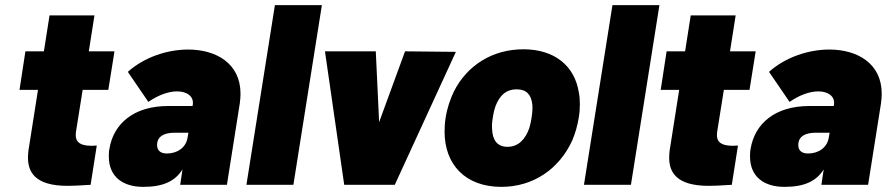

<svg xmlns="http://www.w3.org/2000/svg" viewBox="-20 -720 3457 748"><path d="M402 -370 426 -520H326L348 -660H173L151 -520H79L56 -370H128L95 -160C92 -144 89 -125 89 -106C89 -52 114 4 243 4C260 4 288 3 333 0L357 -153C350 -153 343 -152 337 -152C330 -152 325 -153 319 -153C282 -157 275 -176 275 -194C275 -201 276 -208 277 -213L302 -370Z M713 -527C630 -527 540 -496 478 -440L558 -323C597 -350 637 -364 670 -364C709 -364 736 -344 731 -312L730 -307H635C502 -307 422 -239 406 -139C404 -129 404 -119 404 -110C404 -31 459 8 538 8C616 8 662 -14 691 -60L682 0H864L914 -316C916 -330 917 -343 917 -355C917 -473 822 -527 713 -527ZM630 -122C603 -122 592 -136 592 -155C592 -188 618 -203 661 -203H714L711 -185C705 -145 671 -122 630 -122Z M940 0H1123L1234 -700H1051Z M1558 -520 1457 -244 1444 -520H1246L1321 0H1518L1756 -518Z M1933 8C2059 8 2159 -63 2209 -172C2221 -200 2230 -231 2235 -263C2238 -281 2239 -298 2239 -314C2239 -330 2238 -346 2235 -360C2219 -462 2142 -528 2019 -528C1898 -528 1800 -465 1749 -365C1734 -334 1722 -299 1716 -261C1713 -242 1712 -224 1712 -207C1712 -79 1793 8 1933 8ZM1957 -148C1917 -148 1898 -175 1897 -219C1896 -232 1897 -246 1900 -262C1902 -278 1906 -294 1911 -308C1926 -346 1950 -372 1993 -372C2032 -372 2050 -350 2054 -312C2055 -298 2054 -281 2051 -262C2049 -248 2046 -234 2042 -221C2027 -178 2000 -148 1957 -148Z M2255 0H2438L2549 -700H2366Z M2900 -370 2924 -520H2824L2846 -660H2671L2649 -520H2577L2554 -370H2626L2593 -160C2590 -144 2587 -125 2587 -106C2587 -52 2612 4 2741 4C2758 4 2786 3 2831 0L2855 -153C2848 -153 2841 -152 2835 -152C2828 -152 2823 -153 2817 -153C2780 -157 2773 -176 2773 -194C2773 -201 2774 -208 2775 -213L2800 -370Z M3211 -527C3128 -527 3038 -496 2976 -440L3056 -323C3095 -350 3135 -364 3168 -364C3207 -364 3234 -344 3229 -312L3228 -307H3133C3000 -307 2920 -239 2904 -139C2902 -129 2902 -119 2902 -110C2902 -31 2957 8 3036 8C3114 8 3160 -14 3189 -60L3180 0H3362L3412 -316C3414 -330 3415 -343 3415 -355C3415 -473 3320 -527 3211 -527ZM3128 -122C3101 -122 3090 -136 3090 -155C3090 -188 3116 -203 3159 -203H3212L3209 -185C3203 -145 3169 -122 3128 -122Z"/></svg>

Font: Arthouse Owned Black
Style: Italic
Weight: 900
Italic angle: -10°
Designer: Jeremy Tribby
Foundry: Tribby Type
Version: Version 1.000;PS 001.000;hotconv 1.0.88;makeotf.lib2.5.64775